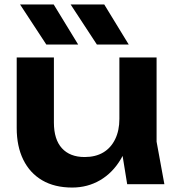

<svg xmlns="http://www.w3.org/2000/svg" viewBox="-20 -827 794 862"><path d="M304 15Q225 15 169.5 -17.5Q114 -50 84.5 -110Q55 -170 55 -252V-569H222V-277Q222 -201 258 -161.5Q294 -122 360 -122Q409 -122 443.5 -142.5Q478 -163 497 -202Q516 -241 516 -293L570 -264Q560 -176 523 -113.5Q486 -51 429.5 -18Q373 15 304 15ZM551 0 516 -216V-569H683V-191L718 0ZM448 -807 558 -627H415L297 -807ZM221 -807 331 -627H188L70 -807Z"/></svg>

Font: Unbounded Medium
Style: Regular
Weight: 500
Designer: Luke Prowse, Jean-Baptiste Morizot, Fátima Lázaro, Florian Runge
Foundry: NaN
Version: Version 1.700